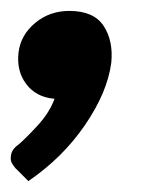

<svg xmlns="http://www.w3.org/2000/svg" viewBox="-30 -184 272 352"><path d="M22 148 -2 124Q-7 118 -9 113.5Q-11 109 -10 102Q-9 90 4 81Q18 69 39.5 45.5Q61 22 70 -3Q70 -3 69.5 -3Q69 -3 69 -3Q36 -6 18 -30Q0 -54 4 -88Q8 -120 34.5 -142Q61 -164 97 -164Q142 -164 160 -136.5Q178 -109 174 -69Q167 -15 126 45Q85 105 22 148Z"/></svg>

Font: Aleo Black
Style: Italic
Weight: 900
Italic angle: -7°
Designer: Alessio Laiso
Foundry: Alessio Laiso
Version: Version 2.001;gftools[0.9.29]